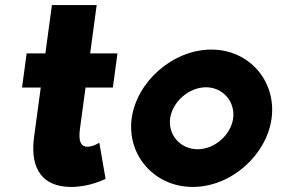

<svg xmlns="http://www.w3.org/2000/svg" viewBox="-20 -724 1130 759"><path d="M159.4 -513H85.4L67.1 -378H141.1L114.5 -181C102.2 -90 122 15 263 15C336 15 397.3 -17 397.3 -17L372.6 -160C372.6 -160 349.5 -144 326.5 -144C298.5 -144 289.6 -167 296.1 -215L318.1 -378H426.1L444.4 -513H336.4L362.2 -704H185.2Z M500.6 -256C481 -111 590 15 742 15C894 15 1034 -111 1053.6 -256C1073.2 -401 967.4 -528 815.4 -528C663.4 -528 520.2 -401 500.6 -256ZM652.6 -256C661.4 -321 726.2 -379 794.2 -379C862.2 -379 910.4 -321 901.6 -256C892.8 -191 829.1 -134 761.1 -134C693.1 -134 643.8 -191 652.6 -256Z"/></svg>

Font: Hussar Techniczny
Style: Bold 
Weight: 700
Foundry: Cannot Into Space Fonts
Version: Version 0.77